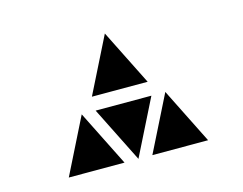

<svg xmlns="http://www.w3.org/2000/svg" viewBox="-70 -643 823 650"><g transform="rotate(-15 342.0 -317.5)"><path d="M293 -97.7H97.7L195.3 -293ZM585.9 -97.7H390.6L488.3 -293ZM341.8 -97.7 244.1 -293H439.5ZM439.5 -341.8H244.1L341.8 -537.1Z"/></g></svg>

Font: BabelStone Centaurian
Style: Regular
Weight: 400
Designer: Andrew West
Foundry: BabelStone
Version: Version 1.01 November 6, 2013